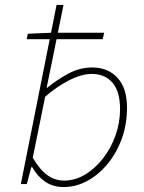

<svg xmlns="http://www.w3.org/2000/svg" viewBox="-20 -742 582 774"><path d="M236 12Q193 12 161.5 -10Q130 -32 110 -68H106L88 0H64L208 -722H236L188 -486L168 -388H170Q209 -420 255 -445Q301 -470 352 -470Q415 -470 453.5 -428.5Q492 -387 492 -308Q492 -241 471 -183Q450 -125 413.5 -81Q377 -37 331.5 -12.5Q286 12 236 12ZM238 -14Q283 -14 323.5 -38.5Q364 -63 396 -104.5Q428 -146 446 -197Q464 -248 464 -302Q464 -373 433.5 -408.5Q403 -444 350 -444Q308 -444 257 -417.5Q206 -391 162 -352L112 -106Q141 -57 171.5 -35.5Q202 -14 238 -14ZM88 -584 92 -606 186 -610H400L394 -584Z"/></svg>

Font: Source Sans 3 ExtraLight
Style: Italic
Weight: 250
Italic angle: -11°
Designer: Paul D. Hunt
Foundry: Adobe
Version: Version 3.046;hotconv 1.0.118;makeotfexe 2.5.65603